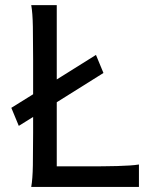

<svg xmlns="http://www.w3.org/2000/svg" viewBox="-20 -733 592 753"><path d="M312 -80.6Q348.1 -80.6 380.4 -80.8Q412.6 -81.1 439.9 -81.8Q467.3 -82.5 488.8 -84Q510.3 -85.4 524.9 -87.9V0H102.5Q107.9 -29.3 108.9 -84.7Q109.9 -140.1 109.9 -212.4V-274.4L53.7 -239.3L24.4 -310.1L109.9 -363.3V-500.5Q109.9 -572.8 108.9 -628.2Q107.9 -683.6 102.5 -712.9H202.6V-421.4L356.4 -517.6L385.7 -446.8L202.6 -332V-80.6Z"/></svg>

Font: Andika Compact
Style: Regular
Weight: 400
Designer: Victor Gaultney, Annie Olsen, Julie Remington, Don Collingsworth, Eric Hays, Becca Hirsbrunner
Foundry: SIL International
Version: Version 5.000 ; LnSpcTght